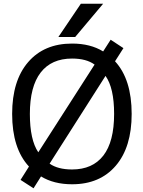

<svg xmlns="http://www.w3.org/2000/svg" viewBox="-20 -974 765 1026"><path d="M485.4 -628.9Q441.4 -661.1 365.2 -661.1Q254.9 -661.1 197.3 -586.4Q139.6 -511.7 139.6 -365.2Q139.6 -226.6 184.6 -160.2ZM365.2 -68.4Q474.6 -68.4 532.2 -142.6Q589.8 -216.8 589.8 -365.2Q589.8 -503.9 543.9 -568.4L245.1 -99.6Q289.1 -68.4 365.2 -68.4ZM531.2 -954.1 381.8 -776.4H292L412.1 -954.1ZM571.3 -761.7 639.6 -716.8 594.7 -646.5Q683.6 -549.8 683.6 -365.2Q683.6 -187.5 598.6 -88.4Q513.7 10.7 365.2 10.7Q267.6 10.7 199.2 -31.2L159.2 32.2L89.8 -12.7L134.8 -84Q44.9 -180.7 44.9 -365.2Q44.9 -543 130.4 -642.1Q215.8 -741.2 365.2 -741.2Q462.9 -741.2 531.2 -699.2Z"/></svg>

Font: Gen Shin Gothic Regular
Style: Regular
Weight: 400
Designer: [Source Han Sans]
Ryoko NISHIZUKA  (kana & ideographs); Paul D. Hunt (Latin, Greek & Cyrillic); Wenlong ZHANG  (bopomofo
Version: Version 1.002.20150607